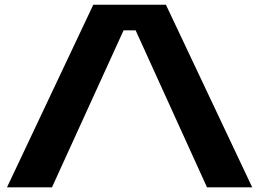

<svg xmlns="http://www.w3.org/2000/svg" viewBox="-20 -797 1103 817"><path d="M505.9 -668 201.2 0H9.8L377 -776.9H686L1053.2 0H860.8L557.1 -668Z"/></svg>

Font: Sporting Grotesque
Style: Bold
Weight: 700
Designer: Lucas LE BIHAN
Foundry: Lucas LE BIHAN
Version: Version 2.002;PS 2.2;hotconv 1.0.88;makeotf.lib2.5.647800